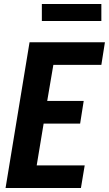

<svg xmlns="http://www.w3.org/2000/svg" viewBox="-20 -948 549 968"><path d="M8 0 129 -735H509L491 -621H249L218 -439H402L384 -325H200L165 -114H407L388 0ZM191 -842V-928H491V-842Z"/></svg>

Font: Iosevka Heavy Oblique
Style: Regular
Weight: 900
Italic angle: -9°
Monospace: yes
Designer: Belleve Invis
Foundry: Belleve Invis
Version: Version 32.5.0; ttfautohint (v1.8.4)